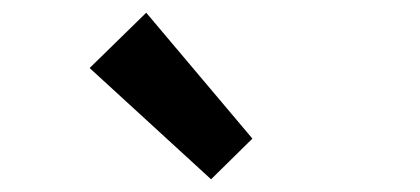

<svg xmlns="http://www.w3.org/2000/svg" viewBox="-20 -929 660 302"><path d="M312 -647 121 -822 210 -909 377 -711Z"/></svg>

Font: Noto Sans SC Thin SemiBold
Style: Regular
Weight: 600
Version: Version 2.004-H2;hotconv 1.0.118;makeotfexe 2.5.65603